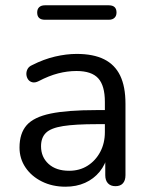

<svg xmlns="http://www.w3.org/2000/svg" viewBox="-20 -700 570 729"><path d="M228.7 8.9Q178.8 8.9 139.2 -10.8Q99.5 -30.5 76.8 -64.1Q54.1 -97.8 54.1 -139.7Q54.1 -193.7 81.3 -224.7Q108.5 -255.6 172.3 -268.8Q236.1 -282 345.8 -282H391.1V-228.6H347.4Q265.8 -228.6 219.5 -221.3Q173.2 -214 154.5 -195.7Q135.8 -177.5 135.8 -144.6Q135.8 -103.7 164.4 -77.6Q193 -51.6 242.5 -51.6Q282.3 -51.6 312.6 -70.8Q342.9 -90 360.5 -123.1Q378.2 -156.2 378.2 -198.7V-313.1Q378.2 -374.8 353 -402.6Q327.8 -430.4 270.5 -430.4Q235.7 -430.4 200.6 -421.3Q165.5 -412.2 126.9 -392Q113.2 -385.1 103 -387.6Q92.7 -390 86.8 -398.2Q81 -406.5 80.2 -417Q79.4 -427.5 84.4 -437.5Q89.5 -447.5 102.2 -452.9Q145.5 -475 188.8 -485.2Q232.1 -495.3 271.3 -495.3Q334.3 -495.3 375.3 -474.9Q416.2 -454.5 436.3 -412.9Q456.4 -371.3 456.4 -306.1V-34.8Q456.4 -14.9 446.7 -4Q437 6.9 418.5 6.9Q400.1 6.9 389.9 -4Q379.7 -14.9 379.7 -34.8V-113H389.3Q380.7 -75.4 358.3 -48Q336 -20.7 303.1 -5.9Q270.2 8.9 228.7 8.9ZM150.7 -625Q121.2 -625 121.2 -652.5Q121.2 -665.7 128.9 -672.8Q136.5 -679.9 150.7 -679.9H392.9Q422.4 -679.9 422.4 -652.5Q422.4 -639.7 414.8 -632.4Q407.2 -625 392.9 -625Z"/></svg>

Font: Nunito ExtraLight
Style: Regular
Weight: 200
Designer: Vernon Adams
Foundry: Vernon Adams
Version: Version 3.602